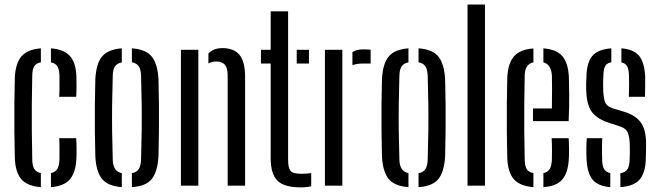

<svg xmlns="http://www.w3.org/2000/svg" viewBox="-20 -820 2909 848"><path d="M45.5 -121.5Q44 -171.5 43.5 -235Q43 -298.5 43.5 -362.2Q44 -426 45.5 -477.5Q48.5 -541 75.2 -571.5Q102 -602 160.5 -606.5V-545Q140.5 -541 131.8 -528Q123 -515 122.5 -487.5Q121 -419 120.5 -359.8Q120 -300.5 120.5 -241.5Q121 -182.5 122.5 -114.5Q123 -86.5 131.8 -73Q140.5 -59.5 160.5 -55.5V6.5Q101 2 74.5 -28.2Q48 -58.5 45.5 -121.5ZM241.5 -392.5Q243 -416 242.8 -443.2Q242.5 -470.5 242.5 -487.5Q241.5 -515 232.8 -528Q224 -541 205 -544.5V-606.5Q263 -602 289.5 -572Q316 -542 317.5 -480Q318 -461 318 -436.8Q318 -412.5 316.5 -392.5ZM205 6.5V-55.5Q224 -59.5 232.8 -73Q241.5 -86.5 242.5 -114.5Q242.5 -132.5 242.8 -156.5Q243 -180.5 241.5 -209.5H316.5Q318 -189 318.2 -165Q318.5 -141 317.5 -121.5Q315 -58.5 288.8 -28Q262.5 2.5 205 6.5Z M401 -131.5Q399.5 -181.5 399 -240.2Q398.5 -299 399 -358.2Q399.5 -417.5 401 -468.5Q404 -537 430 -569.5Q456 -602 518 -606.5V-544.5Q497 -540.5 487.8 -526.8Q478.5 -513 478 -485Q476 -417.5 475.2 -358.8Q474.5 -300 475.2 -241Q476 -182 478 -115Q479 -63 518 -55.5V6.5Q456 2 430 -30.5Q404 -63 401 -131.5ZM562.5 6.5V-55Q583.5 -59 592.8 -73Q602 -87 603 -115Q605 -182.5 605.8 -241.2Q606.5 -300 605.8 -358.8Q605 -417.5 603 -485Q602 -513.5 592.8 -527.2Q583.5 -541 562.5 -545V-606.5Q625.5 -602 651 -569.2Q676.5 -536.5 680 -468.5Q681.5 -418.5 682 -359.8Q682.5 -301 682 -241.8Q681.5 -182.5 680 -131.5Q676.5 -63 651 -30.2Q625.5 2.5 562.5 6.5Z M985.5 0V-488Q985.5 -520 973 -534.2Q960.5 -548.5 934.5 -548.5Q916.5 -548.5 900.5 -540V-584Q912 -595.5 926.8 -601.5Q941.5 -607.5 963 -607.5Q1012 -607.5 1037 -578.5Q1062 -549.5 1062.5 -482.5V0ZM779 0V-600H856V0Z M1132.5 -539.5V-600H1175.5V-770H1252.5V-114Q1252.5 -79 1262.8 -65.8Q1273 -52.5 1311 -52.5Q1324.5 -52.5 1333.5 -53.2Q1342.5 -54 1354.5 -55.5V2.5Q1334 7.5 1309.5 7.5Q1234 7.5 1204.8 -22.5Q1175.5 -52.5 1175.5 -121.5V-539.5ZM1290.5 -539.5V-600H1344.5V-539.5Z M1536.5 -532V-589.5Q1553.5 -602 1584 -602Q1592.5 -602 1601.8 -601.5Q1611 -601 1617 -600.5V-539.5H1585Q1555.5 -539.5 1536.5 -532ZM1415 0V-600H1492V0Z M1667 -131.5Q1665.5 -181.5 1665 -240.2Q1664.5 -299 1665 -358.2Q1665.5 -417.5 1667 -468.5Q1670 -537 1696 -569.5Q1722 -602 1784 -606.5V-544.5Q1763 -540.5 1753.8 -526.8Q1744.5 -513 1744 -485Q1742 -417.5 1741.2 -358.8Q1740.5 -300 1741.2 -241Q1742 -182 1744 -115Q1745 -63 1784 -55.5V6.5Q1722 2 1696 -30.5Q1670 -63 1667 -131.5ZM1828.5 6.5V-55Q1849.5 -59 1858.8 -73Q1868 -87 1869 -115Q1871 -182.5 1871.8 -241.2Q1872.5 -300 1871.8 -358.8Q1871 -417.5 1869 -485Q1868 -513.5 1858.8 -527.2Q1849.5 -541 1828.5 -545V-606.5Q1891.5 -602 1917 -569.2Q1942.5 -536.5 1946 -468.5Q1947.5 -418.5 1948 -359.8Q1948.5 -301 1948 -241.8Q1947.5 -182.5 1946 -131.5Q1942.5 -63 1917 -30.2Q1891.5 2.5 1828.5 6.5Z M2045 0V-800H2122V0Z M2334 -285V-341H2417.5Q2418.5 -390.5 2418.2 -430Q2418 -469.5 2417.5 -487.5Q2414 -536 2380 -544.5V-606.5Q2437.5 -602 2463.5 -572.2Q2489.5 -542.5 2492.5 -480Q2493.5 -457.5 2494 -403.5Q2494.5 -349.5 2491.5 -285ZM2220.5 -121.5Q2219 -171.5 2218.5 -235Q2218 -298.5 2218.5 -362.2Q2219 -426 2220.5 -477.5Q2223.5 -541 2250.5 -571.5Q2277.5 -602 2336 -606V-545Q2298.5 -536.5 2297.5 -487.5Q2296 -419 2295.5 -360Q2295 -301 2295.5 -242Q2296 -183 2297.5 -114.5Q2298 -86 2306.8 -72.5Q2315.5 -59 2336 -55.5V6.5Q2276.5 2 2249.8 -28.2Q2223 -58.5 2220.5 -121.5ZM2380 6.5V-55.5Q2399 -59.5 2407.5 -73Q2416 -86.5 2417.5 -114.5Q2418 -132.5 2418 -156.2Q2418 -180 2416.5 -209.5H2491.5Q2493 -189 2493.2 -165Q2493.5 -141 2492.5 -121.5Q2489.5 -58 2464 -27.8Q2438.5 2.5 2380 6.5Z M2720 6.5V-54.5Q2741.5 -58.5 2750.8 -72Q2760 -85.5 2761 -114.5Q2761.5 -136 2761.8 -149Q2762 -162 2761.5 -181.5Q2760.5 -216 2752.5 -234.5Q2744.5 -253 2720 -261L2670 -277.5Q2616 -295 2593.2 -326.8Q2570.5 -358.5 2569 -424.5Q2568.5 -438.5 2568.8 -450.8Q2569 -463 2570 -477Q2570.5 -541 2594.8 -571.5Q2619 -602 2680 -606.5V-545Q2660.5 -541.5 2653 -528.2Q2645.5 -515 2645 -487.5Q2644 -470.5 2643.8 -459.2Q2643.5 -448 2644 -430Q2644.5 -394.5 2651 -372.8Q2657.5 -351 2686.5 -341.5L2733 -327.5Q2784 -313 2808.8 -281Q2833.5 -249 2833.5 -185Q2833.5 -169.5 2833.2 -152.2Q2833 -135 2832.5 -120Q2831 -57.5 2805.5 -27.5Q2780 2.5 2720 6.5ZM2757.5 -392.5Q2758.5 -416 2758.5 -443.2Q2758.5 -470.5 2758 -487.5Q2757 -514.5 2749.8 -527.5Q2742.5 -540.5 2724.5 -544.5V-606.5Q2780.5 -602 2803.8 -572Q2827 -542 2829.5 -480Q2829.5 -461 2829.5 -436.8Q2829.5 -412.5 2828.5 -392.5ZM2570.5 -121.5Q2569.5 -141 2569.8 -165Q2570 -189 2571.5 -209.5H2640Q2638.5 -180.5 2638.8 -156.5Q2639 -132.5 2639.5 -114.5Q2640 -86.5 2648.2 -73Q2656.5 -59.5 2675.5 -55.5V6.5Q2619.5 2 2596 -28.2Q2572.5 -58.5 2570.5 -121.5Z"/></svg>

Font: Big Shoulders Stencil Display Medium
Style: Regular
Weight: 500
Designer: Patric King
Foundry: XO Type Co
Version: Version 1.000